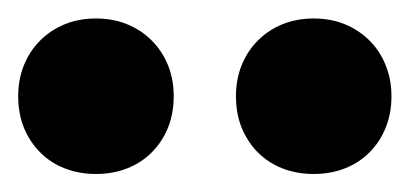

<svg xmlns="http://www.w3.org/2000/svg" viewBox="-20 -782 450 211"><path d="M0 -676.3Q0 -694.8 6.3 -710.4Q12.7 -726.1 24.2 -737.5Q35.6 -749 51.3 -755.4Q66.9 -761.7 85.4 -761.7Q104 -761.7 119.6 -755.4Q135.3 -749 146.7 -737.5Q158.2 -726.1 164.6 -710.4Q170.9 -694.8 170.9 -676.3Q170.9 -657.2 164.6 -641.6Q158.2 -626 146.7 -614.5Q135.3 -603 119.6 -596.9Q104 -590.8 85.4 -590.8Q66.9 -590.8 51.3 -596.9Q35.6 -603 24.2 -614.5Q12.7 -626 6.3 -641.6Q0 -657.2 0 -676.3ZM239.3 -676.3Q239.3 -694.8 245.6 -710.4Q252 -726.1 263.4 -737.5Q274.9 -749 290.5 -755.4Q306.2 -761.7 324.7 -761.7Q343.3 -761.7 358.9 -755.4Q374.5 -749 386 -737.5Q397.5 -726.1 403.8 -710.4Q410.2 -694.8 410.2 -676.3Q410.2 -657.2 403.8 -641.6Q397.5 -626 386 -614.5Q374.5 -603 358.9 -596.9Q343.3 -590.8 324.7 -590.8Q306.2 -590.8 290.5 -596.9Q274.9 -603 263.4 -614.5Q252 -626 245.6 -641.6Q239.3 -657.2 239.3 -676.3Z"/></svg>

Font: Andika New Basic
Style: Bold
Weight: 700
Designer: Victor Gaultney, Annie Olsen, Pablo Ugerman
Foundry: SIL International
Version: Version 5.500; ttfautohint (v1.8.3)